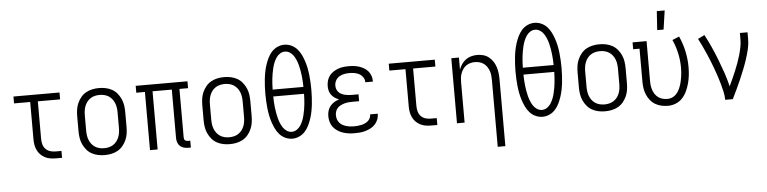

<svg xmlns="http://www.w3.org/2000/svg" viewBox="-52 -1032 6105 1529"><g transform="rotate(-5 3000.0 -268.0)"><path d="M409 0H360Q338 0 316 -3.5Q294 -7 274 -17Q254 -27 238 -43Q222 -59 212.5 -79Q203 -99 199 -120.5Q195 -142 195 -165V-465H66V-520H434V-465H256V-165Q256 -143 261.5 -122Q267 -101 281.5 -85Q296 -69 317 -62Q338 -55 360 -55H409Z M750 8Q723 8 696.5 2.5Q670 -3 646.5 -16Q623 -29 605.5 -50Q588 -71 577 -95.5Q566 -120 562 -146.5Q558 -173 558 -200V-320Q558 -347 562 -373.5Q566 -400 577 -424.5Q588 -449 605.5 -470Q623 -491 646.5 -504Q670 -517 696.5 -522.5Q723 -528 750 -528Q777 -528 803.5 -522.5Q830 -517 853.5 -504Q877 -491 894.5 -470Q912 -449 923 -424.5Q934 -400 938 -373.5Q942 -347 942 -320V-200Q942 -173 938 -146.5Q934 -120 923 -95.5Q912 -71 894.5 -50Q877 -29 853.5 -16Q830 -3 803.5 2.5Q777 8 750 8ZM750 -47Q769 -47 788 -51.5Q807 -56 823 -66.5Q839 -77 850.5 -92Q862 -107 869 -125Q876 -143 878.5 -162Q881 -181 881 -200V-320Q881 -339 878.5 -358Q876 -377 869 -395Q862 -413 850.5 -428Q839 -443 823 -453.5Q807 -464 788 -468.5Q769 -473 750 -473Q731 -473 712 -468.5Q693 -464 677 -453.5Q661 -443 649.5 -428Q638 -413 631 -395Q624 -377 621.5 -358Q619 -339 619 -320V-200Q619 -181 621.5 -162Q624 -143 631 -125Q638 -107 649.5 -92Q661 -77 677 -66.5Q693 -56 712 -51.5Q731 -47 750 -47Z M1438 8H1418Q1400 8 1382.5 3.5Q1365 -1 1352 -13Q1339 -25 1333 -42Q1327 -59 1327 -77V-465H1173V0H1112V-465H1043V-520H1457V-465H1388V-77Q1388 -71 1389.5 -65Q1391 -59 1395.5 -55Q1400 -51 1406 -49Q1412 -47 1418 -47H1438Z M1750 8Q1723 8 1696.5 2.5Q1670 -3 1646.5 -16Q1623 -29 1605.5 -50Q1588 -71 1577 -95.5Q1566 -120 1562 -146.5Q1558 -173 1558 -200V-320Q1558 -347 1562 -373.5Q1566 -400 1577 -424.5Q1588 -449 1605.5 -470Q1623 -491 1646.5 -504Q1670 -517 1696.5 -522.5Q1723 -528 1750 -528Q1777 -528 1803.5 -522.5Q1830 -517 1853.5 -504Q1877 -491 1894.5 -470Q1912 -449 1923 -424.5Q1934 -400 1938 -373.5Q1942 -347 1942 -320V-200Q1942 -173 1938 -146.5Q1934 -120 1923 -95.5Q1912 -71 1894.5 -50Q1877 -29 1853.5 -16Q1830 -3 1803.5 2.5Q1777 8 1750 8ZM1750 -47Q1769 -47 1788 -51.5Q1807 -56 1823 -66.5Q1839 -77 1850.5 -92Q1862 -107 1869 -125Q1876 -143 1878.5 -162Q1881 -181 1881 -200V-320Q1881 -339 1878.5 -358Q1876 -377 1869 -395Q1862 -413 1850.5 -428Q1839 -443 1823 -453.5Q1807 -464 1788 -468.5Q1769 -473 1750 -473Q1731 -473 1712 -468.5Q1693 -464 1677 -453.5Q1661 -443 1649.5 -428Q1638 -413 1631 -395Q1624 -377 1621.5 -358Q1619 -339 1619 -320V-200Q1619 -181 1621.5 -162Q1624 -143 1631 -125Q1638 -107 1649.5 -92Q1661 -77 1677 -66.5Q1693 -56 1712 -51.5Q1731 -47 1750 -47Z M2250 8Q2221 8 2194 -4.5Q2167 -17 2148 -38.5Q2129 -60 2116.5 -86Q2104 -112 2095 -139.5Q2086 -167 2080.5 -195.5Q2075 -224 2072 -252.5Q2069 -281 2067.5 -310Q2066 -339 2066 -368Q2066 -396 2067.5 -425Q2069 -454 2072 -482.5Q2075 -511 2080.5 -539.5Q2086 -568 2095 -595.5Q2104 -623 2116.5 -649Q2129 -675 2148 -696.5Q2167 -718 2194 -730.5Q2221 -743 2250 -743Q2279 -743 2306 -730.5Q2333 -718 2352 -696.5Q2371 -675 2383.5 -649Q2396 -623 2405 -595.5Q2414 -568 2419.5 -539.5Q2425 -511 2428 -482.5Q2431 -454 2432.5 -425Q2434 -396 2434 -368Q2434 -339 2432.5 -310Q2431 -281 2428 -252.5Q2425 -224 2419.5 -195.5Q2414 -167 2405 -139.5Q2396 -112 2383.5 -86Q2371 -60 2352 -38.5Q2333 -17 2306 -4.5Q2279 8 2250 8ZM2373 -395Q2373 -417 2371.5 -438.5Q2370 -460 2368 -481Q2366 -502 2362 -523.5Q2358 -545 2353 -566Q2348 -587 2340 -607Q2332 -627 2320.5 -645Q2309 -663 2290.5 -675.5Q2272 -688 2250 -688Q2228 -688 2209.5 -675.5Q2191 -663 2179.5 -645Q2168 -627 2160 -607Q2152 -587 2147 -566Q2142 -545 2138 -523.5Q2134 -502 2132 -481Q2130 -460 2128.5 -438.5Q2127 -417 2127 -395ZM2250 -47Q2272 -47 2290.5 -59.5Q2309 -72 2320.5 -90Q2332 -108 2340 -128Q2348 -148 2353 -169Q2358 -190 2362 -211.5Q2366 -233 2368 -254Q2370 -275 2371.5 -296.5Q2373 -318 2373 -340H2127Q2127 -318 2128.5 -296.5Q2130 -275 2132 -254Q2134 -233 2138 -211.5Q2142 -190 2147 -169Q2152 -148 2160 -128Q2168 -108 2179.5 -90Q2191 -72 2209.5 -59.5Q2228 -47 2250 -47Z M2747 8Q2724 8 2700.5 5Q2677 2 2654.5 -5.5Q2632 -13 2612 -26Q2592 -39 2577.5 -57.5Q2563 -76 2556.5 -99Q2550 -122 2550 -146Q2550 -167 2556 -188Q2562 -209 2575.5 -225.5Q2589 -242 2607.5 -253.5Q2626 -265 2647 -271Q2629 -278 2613.5 -288.5Q2598 -299 2586.5 -314Q2575 -329 2570.5 -347.5Q2566 -366 2566 -384Q2566 -406 2572 -427.5Q2578 -449 2591 -466.5Q2604 -484 2622.5 -496Q2641 -508 2661.5 -515.5Q2682 -523 2703.5 -525.5Q2725 -528 2747 -528Q2768 -528 2789 -525.5Q2810 -523 2830 -516.5Q2850 -510 2868.5 -499Q2887 -488 2900.5 -472Q2914 -456 2921 -435.5Q2928 -415 2928 -394V-389H2867V-392Q2867 -412 2855 -429.5Q2843 -447 2825.5 -456.5Q2808 -466 2787.5 -469.5Q2767 -473 2747 -473Q2726 -473 2705 -469Q2684 -465 2666 -454Q2648 -443 2637.5 -424Q2627 -405 2627 -383Q2627 -369 2631.5 -355.5Q2636 -342 2645.5 -331.5Q2655 -321 2667.5 -314.5Q2680 -308 2694 -304.5Q2708 -301 2722 -299.5Q2736 -298 2750 -298H2805V-243H2750Q2734 -243 2718 -241.5Q2702 -240 2687 -235.5Q2672 -231 2657.5 -224Q2643 -217 2632 -205.5Q2621 -194 2616 -178.5Q2611 -163 2611 -147Q2611 -131 2616 -115.5Q2621 -100 2631 -88Q2641 -76 2655 -68Q2669 -60 2684.5 -55.5Q2700 -51 2715.5 -49Q2731 -47 2747 -47Q2762 -47 2776.5 -48.5Q2791 -50 2805.5 -53Q2820 -56 2833.5 -62Q2847 -68 2858.5 -77.5Q2870 -87 2876.5 -100.5Q2883 -114 2883 -129V-131H2944V-128Q2944 -105 2935.5 -84Q2927 -63 2912 -46.5Q2897 -30 2877 -19.5Q2857 -9 2835.5 -2.5Q2814 4 2791.5 6Q2769 8 2747 8Z M3409 0H3360Q3338 0 3316 -3.5Q3294 -7 3274 -17Q3254 -27 3238 -43Q3222 -59 3212.5 -79Q3203 -99 3199 -120.5Q3195 -142 3195 -165V-465H3066V-520H3434V-465H3256V-165Q3256 -143 3261.5 -122Q3267 -101 3281.5 -85Q3296 -69 3317 -62Q3338 -55 3360 -55H3409Z M3873 215V-320Q3873 -339 3871 -357.5Q3869 -376 3862.5 -393.5Q3856 -411 3845.5 -426.5Q3835 -442 3820 -452.5Q3805 -463 3787 -468Q3769 -473 3750 -473Q3731 -473 3713 -468Q3695 -463 3680 -452.5Q3665 -442 3654.5 -426.5Q3644 -411 3637.5 -393.5Q3631 -376 3629 -357.5Q3627 -339 3627 -320V0H3566V-520H3627V-423Q3635 -446 3648.5 -466Q3662 -486 3681.5 -500.5Q3701 -515 3725 -521.5Q3749 -528 3773 -528Q3798 -528 3822 -521.5Q3846 -515 3865.5 -499.5Q3885 -484 3899 -463Q3913 -442 3920.5 -418Q3928 -394 3931 -369.5Q3934 -345 3934 -320V215Z M4250 8Q4221 8 4194 -4.5Q4167 -17 4148 -38.5Q4129 -60 4116.5 -86Q4104 -112 4095 -139.5Q4086 -167 4080.5 -195.5Q4075 -224 4072 -252.5Q4069 -281 4067.5 -310Q4066 -339 4066 -368Q4066 -396 4067.5 -425Q4069 -454 4072 -482.5Q4075 -511 4080.5 -539.5Q4086 -568 4095 -595.5Q4104 -623 4116.5 -649Q4129 -675 4148 -696.5Q4167 -718 4194 -730.5Q4221 -743 4250 -743Q4279 -743 4306 -730.5Q4333 -718 4352 -696.5Q4371 -675 4383.5 -649Q4396 -623 4405 -595.5Q4414 -568 4419.5 -539.5Q4425 -511 4428 -482.5Q4431 -454 4432.5 -425Q4434 -396 4434 -368Q4434 -339 4432.5 -310Q4431 -281 4428 -252.5Q4425 -224 4419.5 -195.5Q4414 -167 4405 -139.5Q4396 -112 4383.5 -86Q4371 -60 4352 -38.5Q4333 -17 4306 -4.5Q4279 8 4250 8ZM4373 -395Q4373 -417 4371.5 -438.5Q4370 -460 4368 -481Q4366 -502 4362 -523.5Q4358 -545 4353 -566Q4348 -587 4340 -607Q4332 -627 4320.5 -645Q4309 -663 4290.5 -675.5Q4272 -688 4250 -688Q4228 -688 4209.5 -675.5Q4191 -663 4179.5 -645Q4168 -627 4160 -607Q4152 -587 4147 -566Q4142 -545 4138 -523.5Q4134 -502 4132 -481Q4130 -460 4128.5 -438.5Q4127 -417 4127 -395ZM4250 -47Q4272 -47 4290.5 -59.5Q4309 -72 4320.5 -90Q4332 -108 4340 -128Q4348 -148 4353 -169Q4358 -190 4362 -211.5Q4366 -233 4368 -254Q4370 -275 4371.5 -296.5Q4373 -318 4373 -340H4127Q4127 -318 4128.5 -296.5Q4130 -275 4132 -254Q4134 -233 4138 -211.5Q4142 -190 4147 -169Q4152 -148 4160 -128Q4168 -108 4179.5 -90Q4191 -72 4209.5 -59.5Q4228 -47 4250 -47Z M4750 8Q4723 8 4696.5 2.5Q4670 -3 4646.5 -16Q4623 -29 4605.5 -50Q4588 -71 4577 -95.5Q4566 -120 4562 -146.5Q4558 -173 4558 -200V-320Q4558 -347 4562 -373.5Q4566 -400 4577 -424.5Q4588 -449 4605.5 -470Q4623 -491 4646.5 -504Q4670 -517 4696.5 -522.5Q4723 -528 4750 -528Q4777 -528 4803.5 -522.5Q4830 -517 4853.5 -504Q4877 -491 4894.5 -470Q4912 -449 4923 -424.5Q4934 -400 4938 -373.5Q4942 -347 4942 -320V-200Q4942 -173 4938 -146.5Q4934 -120 4923 -95.5Q4912 -71 4894.5 -50Q4877 -29 4853.5 -16Q4830 -3 4803.5 2.5Q4777 8 4750 8ZM4750 -47Q4769 -47 4788 -51.5Q4807 -56 4823 -66.5Q4839 -77 4850.5 -92Q4862 -107 4869 -125Q4876 -143 4878.5 -162Q4881 -181 4881 -200V-320Q4881 -339 4878.5 -358Q4876 -377 4869 -395Q4862 -413 4850.5 -428Q4839 -443 4823 -453.5Q4807 -464 4788 -468.5Q4769 -473 4750 -473Q4731 -473 4712 -468.5Q4693 -464 4677 -453.5Q4661 -443 4649.5 -428Q4638 -413 4631 -395Q4624 -377 4621.5 -358Q4619 -339 4619 -320V-200Q4619 -181 4621.5 -162Q4624 -143 4631 -125Q4638 -107 4649.5 -92Q4661 -77 4677 -66.5Q4693 -56 4712 -51.5Q4731 -47 4750 -47Z M5254 8Q5227 8 5201 2.5Q5175 -3 5152 -16.5Q5129 -30 5112 -51Q5095 -72 5084.5 -96.5Q5074 -121 5070 -147Q5066 -173 5066 -200V-465H5015V-520H5127V-200Q5127 -181 5129.5 -162.5Q5132 -144 5138.5 -126Q5145 -108 5156 -92.5Q5167 -77 5182.5 -66.5Q5198 -56 5216.5 -51.5Q5235 -47 5254 -47Q5273 -47 5290.5 -54.5Q5308 -62 5321 -75Q5334 -88 5343 -104.5Q5352 -121 5358.5 -138.5Q5365 -156 5369 -174Q5373 -192 5376 -210.5Q5379 -229 5380.5 -247.5Q5382 -266 5382 -285Q5382 -343 5369.5 -400.5Q5357 -458 5333 -511L5388 -534Q5415 -475 5428.5 -412Q5442 -349 5442 -285Q5442 -252 5438.5 -220Q5435 -188 5426.5 -156.5Q5418 -125 5404.5 -95.5Q5391 -66 5369.5 -42Q5348 -18 5317 -5Q5286 8 5254 8ZM5219 -600 5229 -751H5292L5270 -600Z M5710 0Q5710 -33 5702.5 -66Q5695 -99 5686 -131Q5677 -163 5666.5 -194.5Q5656 -226 5644.5 -257.5Q5633 -289 5620.5 -320Q5608 -351 5594.5 -381.5Q5581 -412 5567 -442Q5553 -472 5537 -502L5590 -528Q5617 -478 5640.5 -425.5Q5664 -373 5684.5 -320Q5705 -267 5723.5 -213Q5742 -159 5755 -104Q5769 -133 5782 -162Q5795 -191 5807.5 -221Q5820 -251 5831 -281Q5842 -311 5851 -342Q5860 -373 5866.5 -404.5Q5873 -436 5873 -468V-520H5934V-468Q5934 -426 5924.5 -385.5Q5915 -345 5902 -305.5Q5889 -266 5873.5 -227.5Q5858 -189 5841.5 -150.5Q5825 -112 5807 -74.5Q5789 -37 5771 0Z"/></g></svg>

Font: Iosevka Fixed SS04 Light
Style: Regular
Weight: 300
Monospace: yes
Designer: Belleve Invis
Foundry: Belleve Invis
Version: Version 32.5.0